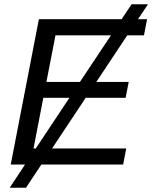

<svg xmlns="http://www.w3.org/2000/svg" viewBox="-20 -779 721 909"><path d="M175.8 0 103 109.9H25.9L98.6 0H30.8L164.1 -688H555.7L603 -758.8H680.7L633.3 -688H676.3L661.6 -611.8H582.5L436 -391.1H589.4L574.7 -315.9H385.7L226.6 -76.2H577.6L563 0ZM199.7 -391.1H358.4L505.4 -611.8H242.7ZM138.7 -76.2H149.4L308.6 -315.9H185.1Z"/></svg>

Font: Liberation Sans
Style: Italic
Weight: 400
Italic angle: -12°
Designer: Steve Matteson
Foundry: Ascender Corporation
Version: Version 2.1.5